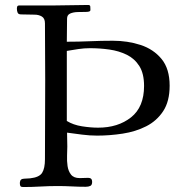

<svg xmlns="http://www.w3.org/2000/svg" viewBox="-20 -756 782 773"><path d="M560 -410Q560 -460 541 -490Q522 -520 490.5 -535.5Q459 -551 420.5 -556.5Q382 -562 342 -562Q319 -562 295.5 -558.5Q272 -555 249 -551V-269Q275 -253 310 -247.5Q345 -242 375 -242Q455 -242 507.5 -283.5Q560 -325 560 -410ZM663 -411Q663 -348 637 -308.5Q611 -269 568.5 -247.5Q526 -226 474 -218Q422 -210 371 -210Q341 -210 310.5 -214Q280 -218 250 -222Q250 -208 250.5 -194Q251 -180 251 -166Q251 -151 250 -129.5Q249 -108 252 -87.5Q255 -67 266 -53Q277 -39 301 -39Q310 -39 318.5 -39.5Q327 -40 335 -40Q351 -40 351 -24Q351 -11 343.5 -7.5Q336 -4 325 -4Q297 -4 269 -5.5Q241 -7 212 -7Q177 -7 142.5 -5Q108 -3 73 -3Q65 -3 62.5 -6.5Q60 -10 60 -17V-21Q61 -36 76 -36.5Q91 -37 101 -38Q138 -42 149.5 -60Q161 -78 161 -115Q161 -195 161.5 -275.5Q162 -356 162 -435Q162 -492 161.5 -549Q161 -606 161 -662Q161 -682 148.5 -689.5Q136 -697 119 -697Q106 -697 92.5 -697.5Q79 -698 65 -698Q54 -698 51 -705Q48 -712 48 -721Q48 -726 49.5 -730Q51 -734 58 -734H195Q230 -734 265.5 -735Q301 -736 335 -736Q343 -736 343.5 -729.5Q344 -723 344 -717Q344 -716 343.5 -714Q343 -712 343 -712Q339 -708 324.5 -708Q310 -708 292.5 -707.5Q275 -707 262.5 -701.5Q250 -696 250 -681Q250 -658 249.5 -634.5Q249 -611 249 -588Q296 -588 342 -590Q388 -592 434 -592Q494 -592 546 -575Q598 -558 630.5 -518.5Q663 -479 663 -411Z"/></svg>

Font: Kaisei Opti
Style: Regular
Weight: 400
Designer: Font-Kai, 金井和夫
Foundry: KAZUO KANAI
Version: Version 5.003